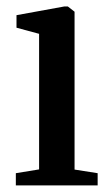

<svg xmlns="http://www.w3.org/2000/svg" viewBox="-20 -562 334 582"><path d="M28 0V-37L98.5 -48.5V-459.5L30 -478V-516L175.5 -542.5H185.5L206 -526.5V-48L276 -37V0Z"/></svg>

Font: Merriweather 72pt Medium
Style: Regular
Weight: 500
Version: Version 2.100